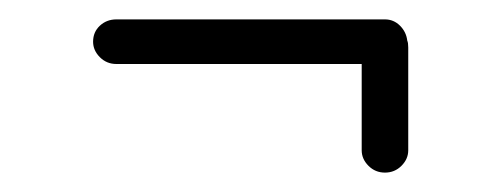

<svg xmlns="http://www.w3.org/2000/svg" viewBox="-20 -295 516 198"><path d="M353 -140V-229H100Q90 -229 83 -236Q76 -243 76 -252Q76 -262 83 -268.5Q90 -275 100 -275H377Q386 -275 392.5 -268.5Q399 -262 400 -253Q401 -251 401 -246V-140Q401 -131 394 -124Q387 -117 377 -117Q367 -117 360 -124Q353 -131 353 -140Z"/></svg>

Font: Hoogli
Style: Regular
Weight: 400
Designer: Anand Singh Naorem
Foundry: Brand New Type
Version: Version 1.00 b007